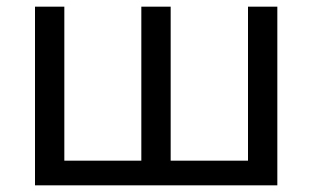

<svg xmlns="http://www.w3.org/2000/svg" viewBox="-20 -556 938 576"><path d="M812 -536V0H85V-536H173V-74H404V-536H492V-74H724V-536Z"/></svg>

Font: Noto IKEA Simplified Chinese
Style: Regular
Weight: 400
Designer: Monotype Design Team
Foundry: Monotype Imaging Inc.
Version: Version 1.100